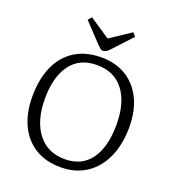

<svg xmlns="http://www.w3.org/2000/svg" viewBox="-164 -1053 1075 1192"><g transform="rotate(20 373.5 -457.0)"><path d="M372 14Q273 14 203 -29.5Q133 -73 95.5 -152.5Q58 -232 58 -339Q58 -456 96 -540Q134 -624 206 -669Q278 -714 379 -714Q475 -714 544.5 -671Q614 -628 651.5 -550Q689 -472 689 -365Q689 -250 650 -164.5Q611 -79 540 -32.5Q469 14 372 14ZM380 -42Q491 -42 550 -123.5Q609 -205 609 -353Q609 -497 547 -578.5Q485 -660 369 -660Q256 -660 196 -579Q136 -498 136 -354Q136 -210 200 -126Q264 -42 380 -42ZM373 -755Q363 -755 355.5 -761Q348 -767 333 -782L218 -904L238 -928L374 -837L511 -928L531 -905L411 -776Q390 -755 373 -755Z"/></g></svg>

Font: Literata 12pt Light
Style: Regular
Weight: 300
Designer: Latin by Veronika Burian and Jose Scaglione. Greek by Irene Vlachou. Cyrillic by Vera Evstafieva.
Foundry: TypeTogether
Version: Version 3.002